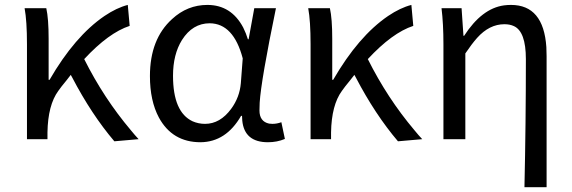

<svg xmlns="http://www.w3.org/2000/svg" viewBox="-20 -577 2370 796"><path d="M554.7 0 454.1 8.8Q359.4 -102.5 279.3 -255.9Q276.4 -261.7 273.4 -266.6Q267.6 -258.8 255.9 -244.1Q232.4 -215.8 221.7 -200.2Q178.7 -141.6 176.8 -28.3V0H91.8V-393.6Q91.8 -490.2 82 -543H171.9Q181.6 -500 181.6 -416V-246.1H185.5Q290 -426.8 413.1 -510.7Q463.9 -544.9 509.8 -556.6L517.6 -469.7Q430.7 -441.4 329.1 -332Q410.2 -169.9 522.5 -37.1Q539.1 -16.6 554.7 0Z M811.5 12.7Q694.3 12.7 638.7 -89.8Q601.6 -159.2 601.6 -261.7Q601.6 -415 693.4 -498Q756.8 -556.6 839.8 -556.6Q938.5 -556.6 988.3 -462.9Q1000 -439.5 1007.8 -414.1H1010.7L1034.2 -543H1124Q1062.5 -245.1 1056.6 -151.4Q1055.7 -133.8 1055.7 -119.1Q1055.7 -73.2 1095.7 -64.5Q1102.5 -63.5 1109.4 -63.5Q1127.9 -63.5 1146.5 -70.3L1161.1 -1Q1128.9 12.7 1090.8 12.7Q993.2 12.7 984.4 -77.1Q983.4 -86.9 983.4 -96.7H979.5Q917 11.7 811.5 12.7ZM830.1 -63.5Q892.6 -63.5 938.5 -126Q973.6 -173.8 978.5 -232.4L986.3 -335Q948.2 -479.5 849.6 -480.5Q778.3 -480.5 734.4 -411.1Q697.3 -351.6 697.3 -262.7Q697.3 -112.3 778.3 -74.2Q802.7 -63.5 830.1 -63.5Z M1730.5 0 1629.9 8.8Q1535.2 -102.5 1455.1 -255.9Q1452.1 -261.7 1449.2 -266.6Q1443.4 -258.8 1431.6 -244.1Q1408.2 -215.8 1397.5 -200.2Q1354.5 -141.6 1352.5 -28.3V0H1267.6V-393.6Q1267.6 -490.2 1257.8 -543H1347.7Q1357.4 -500 1357.4 -416V-246.1H1361.3Q1465.8 -426.8 1588.9 -510.7Q1639.6 -544.9 1685.5 -556.6L1693.4 -469.7Q1606.4 -441.4 1504.9 -332Q1585.9 -169.9 1698.2 -37.1Q1714.8 -16.6 1730.5 0Z M2154.3 199.2Q2160.2 -66.4 2160.2 -332Q2160.2 -446.3 2110.4 -468.8Q2093.8 -476.6 2071.3 -476.6Q2008.8 -476.6 1958 -419.9Q1935.5 -394.5 1909.2 -355.5V0H1818.4V-393.6Q1818.4 -478.5 1810.5 -543H1893.6L1901.4 -428.7H1904.3Q1977.5 -542 2069.3 -554.7Q2084 -556.6 2098.6 -556.6Q2233.4 -556.6 2245.1 -381.8Q2246.1 -363.3 2246.1 -343.8V199.2Z"/></svg>

Font: Taipei Sans TC Beta
Style: Regular
Weight: 400
Designer: JT Foundry
Foundry: JT Foundry
Version: Version 1.000